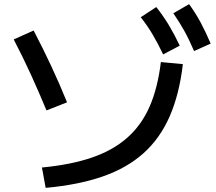

<svg xmlns="http://www.w3.org/2000/svg" viewBox="-20 -875 1040 925"><path d="M182 -68Q320 -81 421.5 -115.5Q523 -150 592 -210.5Q661 -271 700.5 -361Q740 -451 755 -576L861 -566Q844 -421 797.5 -314.5Q751 -208 671 -136.5Q591 -65 474 -24.5Q357 16 200 30ZM204 -343Q168 -430 128.5 -516.5Q89 -603 46 -685L142 -728Q185 -646 226 -558.5Q267 -471 303 -382ZM766 -613Q739 -669 714 -711Q689 -753 658 -792L733 -841Q767 -798 794 -753Q821 -708 846 -655ZM915 -629Q891 -685 867 -728Q843 -771 815 -811L891 -855Q923 -811 947.5 -765Q972 -719 995 -665Z"/></svg>

Font: M PLUS 1 Thin Medium
Style: Regular
Weight: 500
Version: Version 1.001